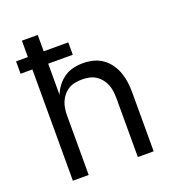

<svg xmlns="http://www.w3.org/2000/svg" viewBox="-133 -841 866 947"><g transform="rotate(-20 300.0 -367.5)"><path d="M88 0V-584H26V-649H88V-735H171V-649H300V-584H171V-420Q180 -444 196 -465Q212 -486 233.5 -501Q255 -516 280.5 -522Q306 -528 333 -528Q359 -528 385.5 -521.5Q412 -515 434 -499.5Q456 -484 471.5 -462Q487 -440 496 -415Q505 -390 508.5 -363.5Q512 -337 512 -310V0H429V-310Q429 -328 426.5 -346.5Q424 -365 417 -382Q410 -399 398 -413.5Q386 -428 370.5 -437.5Q355 -447 336.5 -450.5Q318 -454 300 -454Q282 -454 263.5 -450.5Q245 -447 229.5 -437.5Q214 -428 202 -413.5Q190 -399 183 -382Q176 -365 173.5 -346.5Q171 -328 171 -310V0Z"/></g></svg>

Font: Iosevka Extended
Style: Regular
Weight: 400
Width: 7
Monospace: yes
Designer: Belleve Invis
Foundry: Belleve Invis
Version: Version 32.5.0; ttfautohint (v1.8.4)